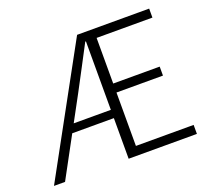

<svg xmlns="http://www.w3.org/2000/svg" viewBox="-123 -886 1145 1044"><g transform="rotate(-20 449.5 -364.5)"><path d="M20 0 419 -729H836V-677H513V-413H782V-361H513V-52H847V0H452V-679H448Q416 -617 382 -553.5Q348 -490 315 -427L84 0ZM184 -235V-283H494V-235Z"/></g></svg>

Font: Noto Sans TC Thin Light
Style: Regular
Weight: 300
Version: Version 2.004-H2;hotconv 1.0.118;makeotfexe 2.5.65603